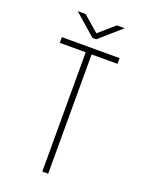

<svg xmlns="http://www.w3.org/2000/svg" viewBox="-159 -934 767 1010"><g transform="rotate(20 225.0 -428.5)"><path d="M209 0V-668H64V-700H387V-668H242V0ZM95.5 -857H139.5L227.5 -781L314.5 -857H358.5L237.5 -751H216.5Z"/></g></svg>

Font: Trispace Condensed Thin
Style: Regular
Weight: 100
Width: 3
Designer: Tyler Finck
Foundry: Etcetera Type Company
Version: Version 1.210; ttfautohint (v1.8.3)